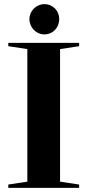

<svg xmlns="http://www.w3.org/2000/svg" viewBox="-20 -907 422 927"><path d="M112 -30 20 -16V0H362V-16L270 -30V-670L362 -684V-700H20V-684L112 -670ZM194 -741C236 -741 266 -774 266 -815C266 -854 236 -887 194 -887C155 -887 122 -854 122 -815C122 -774 155 -741 194 -741Z"/></svg>

Font: Mazius Display
Style: Bold
Weight: 700
Designer: Alberto Casagrande & Collletttivo
Foundry: Collletttivo
Version: Version 2.000;Glyphs 3.2 (3221)